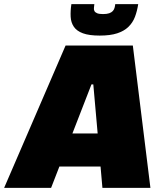

<svg xmlns="http://www.w3.org/2000/svg" viewBox="-78 -908 795 928"><path d="M0 0ZM417 0 408 -103H209L169 0H-58L239 -688H564L649 0ZM373 -500H364L272 -263H394ZM262 -736ZM590 -888Q585 -855 574.5 -827Q564 -799 543 -778.5Q522 -758 488.5 -747Q455 -736 404 -736Q353 -736 323 -747Q293 -758 279 -778.5Q265 -799 263.5 -827Q262 -855 267 -888H378Q377 -878 376 -869.5Q375 -861 378.5 -854.5Q382 -848 391.5 -844Q401 -840 420 -840Q439 -840 450 -844Q461 -848 467 -854.5Q473 -861 475.5 -869.5Q478 -878 479 -888Z"/></svg>

Font: Azeri Sans Black
Style: Italic
Weight: 900
Designer: Hector Gatti & Omnibus-Type (original fonts) / Cristiano Sobral (main changes and remastering)
Foundry: Omnibus-Type
Version: Version 0.07;August 21, 2020;FontCreator 13.0.0.2681 64-bit;